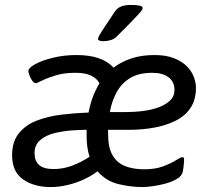

<svg xmlns="http://www.w3.org/2000/svg" viewBox="-20 -752 869 778"><path d="M606 -529Q653 -529 685.5 -516Q718 -503 737.5 -483Q757 -463 765.5 -440Q774 -417 774 -396Q774 -347 751.5 -314Q729 -281 690 -262Q651 -243 603 -234.5Q555 -226 504 -226Q472 -226 441 -226Q410 -226 379 -226L418 -265V-210Q418 -154 436 -123Q454 -92 487 -79Q520 -66 564 -66Q609 -66 641 -78Q673 -90 692.5 -102.5Q712 -115 719 -115Q722 -115 724 -113.5Q726 -112 726 -103Q726 -102 725.5 -95Q725 -88 724 -78Q723 -68 721 -58Q718 -40 698.5 -28Q679 -16 652 -8.5Q625 -1 599 2.5Q573 6 557 6Q510 6 460 -6Q410 -18 375 -58Q352 -40 321 -25.5Q290 -11 254.5 -2.5Q219 6 185 6Q118 6 73.5 -25Q29 -56 29 -123Q29 -178 56.5 -212Q84 -246 129.5 -263.5Q175 -281 229.5 -287.5Q284 -294 339 -296Q351 -362 383 -414Q374 -433 350.5 -445Q327 -457 285 -457Q240 -457 205.5 -446.5Q171 -436 150.5 -425.5Q130 -415 125 -415Q118 -415 111 -424.5Q104 -434 99.5 -446Q95 -458 95 -464Q95 -477 122.5 -492Q150 -507 194.5 -518Q239 -529 290 -529Q394 -529 440 -478Q472 -502 513 -515.5Q554 -529 606 -529ZM331 -226Q306 -226 270.5 -223.5Q235 -221 200.5 -212.5Q166 -204 143 -184.5Q120 -165 120 -132Q120 -100 138.5 -83.5Q157 -67 197 -67Q237 -67 274.5 -81.5Q312 -96 343 -117Q337 -135 334 -155.5Q331 -176 331 -201ZM597 -457Q542 -457 507 -435.5Q472 -414 452.5 -378Q433 -342 425 -298H494Q503 -298 525 -299Q547 -300 574.5 -304.5Q602 -309 627.5 -319Q653 -329 670 -345.5Q687 -362 687 -388Q687 -420 663.5 -438.5Q640 -457 597 -457ZM511 -732Q558 -732 558 -720Q558 -716 554.5 -710.5Q551 -705 540.5 -693.5Q530 -682 509 -660.5Q488 -639 452 -603Q443 -594 428.5 -589.5Q414 -585 399 -585Q388 -585 382.5 -587.5Q377 -590 377 -594Q377 -598 382.5 -608.5Q388 -619 403 -641.5Q418 -664 446 -706Q456 -720 471.5 -726Q487 -732 511 -732Z"/></svg>

Font: Asap VF Beta
Style: Italic
Weight: 400
Italic angle: -6°
Designer: Pablo Cosgaya
Foundry: Pablo Cosgaya
Version: Version 1.007